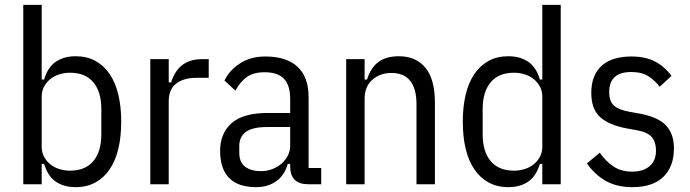

<svg xmlns="http://www.w3.org/2000/svg" viewBox="-20 -760 2848 792"><path d="M76 -740H152V-432H162Q177 -483 210.5 -505.5Q244 -528 292 -528Q338 -528 373 -509Q408 -490 432 -455Q456 -420 468 -370Q480 -320 480 -258Q480 -196 468 -146Q456 -96 432 -61Q408 -26 373 -7Q338 12 292 12Q244 12 210.5 -10.5Q177 -33 162 -84H152V0H76ZM269 -56Q332 -56 365 -95.5Q398 -135 398 -206V-310Q398 -381 365 -420.5Q332 -460 269 -460Q245 -460 223.5 -453Q202 -446 186.5 -433Q171 -420 161.5 -402Q152 -384 152 -362V-154Q152 -132 161.5 -114Q171 -96 186.5 -83Q202 -70 223.5 -63Q245 -56 269 -56Z M600 0V-516H676V-420H686Q699 -465 730.5 -490.5Q762 -516 813 -516H841V-439H791Q737 -439 706.5 -415Q676 -391 676 -343V0Z M1251 0Q1177 0 1177 -74V-84H1167Q1154 -37 1119.5 -12.5Q1085 12 1037 12Q962 12 925 -26Q888 -64 888 -138Q888 -210 935.5 -252Q983 -294 1084 -294H1177V-351Q1177 -408 1151.5 -435Q1126 -462 1071 -462Q1026 -462 998.5 -442.5Q971 -423 951 -386L906 -428Q926 -470 970 -498.5Q1014 -527 1074 -527Q1162 -527 1207.5 -484.5Q1253 -442 1253 -359V-67H1305V0ZM1056 -54Q1082 -54 1104.5 -63Q1127 -72 1143 -86.5Q1159 -101 1168 -119.5Q1177 -138 1177 -158V-236H1082Q1022 -236 994.5 -216Q967 -196 967 -158V-130Q967 -91 991 -72.5Q1015 -54 1056 -54Z M1408 0V-516H1484V-432H1494Q1509 -480 1540.5 -504Q1572 -528 1626 -528Q1695 -528 1734.5 -481Q1774 -434 1774 -336V0H1698V-331Q1698 -393 1672.5 -426Q1647 -459 1594 -459Q1548 -459 1516 -431Q1484 -403 1484 -352V0Z M2217 -84H2207Q2192 -33 2158.5 -10.5Q2125 12 2077 12Q2031 12 1996 -7Q1961 -26 1937 -61Q1913 -96 1901 -146Q1889 -196 1889 -258Q1889 -320 1901 -370Q1913 -420 1937 -455Q1961 -490 1996 -509Q2031 -528 2077 -528Q2125 -528 2158.5 -505.5Q2192 -483 2207 -432H2217V-740H2293V0H2217ZM2100 -56Q2124 -56 2145.5 -63Q2167 -70 2182.5 -83Q2198 -96 2207.5 -114Q2217 -132 2217 -154V-362Q2217 -384 2207.5 -402Q2198 -420 2182.5 -433Q2167 -446 2145.5 -453Q2124 -460 2100 -460Q2037 -460 2004 -420.5Q1971 -381 1971 -310V-206Q1971 -135 2004 -95.5Q2037 -56 2100 -56Z M2588 12Q2524 12 2478.5 -14Q2433 -40 2401 -86L2454 -130Q2481 -92 2512.5 -72Q2544 -52 2588 -52Q2633 -52 2659.5 -74.5Q2686 -97 2686 -139Q2686 -173 2669 -194Q2652 -215 2606 -223L2567 -230Q2492 -244 2455.5 -277Q2419 -310 2419 -377Q2419 -416 2431 -444.5Q2443 -473 2465 -491.5Q2487 -510 2517.5 -518.5Q2548 -527 2584 -527Q2642 -527 2681.5 -506.5Q2721 -486 2750 -447L2701 -402Q2684 -426 2656 -444.5Q2628 -463 2584 -463Q2493 -463 2493 -380Q2493 -342 2512.5 -324.5Q2532 -307 2576 -299L2615 -292Q2694 -278 2727 -243Q2760 -208 2760 -148Q2760 -73 2716.5 -30.5Q2673 12 2588 12Z"/></svg>

Font: IBM Plex Sans Condensed
Style: Regular
Weight: 400
Width: 3
Designer: Mike Abbink, Paul van der Laan, Pieter van Rosmalen
Foundry: Bold Monday
Version: Version 1.1